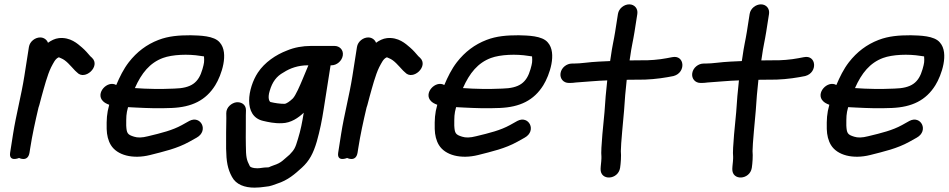

<svg xmlns="http://www.w3.org/2000/svg" viewBox="-20 -711 4358 882"><path d="M40.1 -96 26.6 -10C19.5 35.2 67.6 14.7 67.6 14.7C67.6 14.7 108.4 35.4 115.6 -10L118.4 -28C128.5 -92.5 141.7 -152.4 156.9 -216.9L160.5 -227.9C164.7 -240.7 166.3 -252.8 170.7 -266.5C183.3 -311.3 197.2 -365.6 214.7 -401.7C226.4 -423.6 233.6 -440.2 248.6 -447.2C249.1 -447.3 250 -447.4 251 -447.6C251 -447.6 256.6 -444.9 260.2 -443.5C284.2 -434.2 302.5 -410 325 -386.4C325.2 -386.2 325.7 -385.8 326 -385.5L334 -378.2C369.8 -339 443.3 -406.6 402.8 -445.4L394.9 -452.7C384.7 -464.7 370.8 -480.9 356.5 -493C336.3 -510.2 303.6 -541.1 250.8 -535.9C231.9 -534 214.6 -524.6 200.4 -514.5C196.1 -527 182.8 -539 164.7 -539C141.7 -539 116.9 -521 112.8 -495L91.8 -361C77.9 -272.8 54 -184.2 40.1 -96Z M599.6 -306.4C629.9 -375.1 668.4 -422.5 728.5 -444.7C771.4 -460.6 844.3 -463.6 900.9 -454.2C909.3 -453.2 912.7 -452.8 917.1 -451.9C918.8 -428.1 918.2 -422.1 910 -393.2C892 -330.6 859 -305.9 779.9 -304C717.7 -301.2 657.9 -302.1 599.6 -306.4ZM568.2 -218.8C576.7 -218.1 591 -217.4 603.1 -217C658.1 -214.2 708.9 -212.4 768.9 -215C861.2 -218.8 925.7 -249.9 968.9 -319.5C997.1 -364.9 1032.9 -467 989.7 -515.7C963.9 -547.5 896.9 -547.8 855.7 -549C802 -549 754.4 -545.5 708 -527.6C653.6 -506.7 608.8 -472.9 571.6 -425.1C547.2 -393.4 529.9 -357.8 514 -320.5C473.2 -344 416.1 -281.8 453.6 -245.8C460.6 -239.1 468.1 -234.8 481.7 -229.7C470.2 -189 469.4 -161.6 470 -118.6C470.8 -90 476.8 -65.4 489.2 -44.8C518.1 2.5 590.1 20.9 669.2 1.2C733.5 -15.2 792.9 -28.4 849.4 -59.7L883.4 -78.7C940 -110.3 902.5 -183.2 849.7 -155.5L815.5 -136.4C771.7 -112.3 722.4 -100.2 660.1 -85.2C632.2 -77.9 612 -77.9 596.2 -83C565.5 -92.3 561.7 -98.9 559.8 -134.4C560 -173.6 559.1 -186.3 568.2 -218.8Z M1396.7 -411C1388.6 -392.3 1380.2 -372 1370.5 -348.2C1357.7 -317.4 1338.5 -272.9 1325.5 -259C1311.4 -245.2 1295.1 -234 1286.8 -234C1265.7 -234 1243.1 -237.4 1222.8 -242.3C1218.5 -243.4 1208 -258.3 1218.9 -293.4C1231.1 -335.6 1250.7 -360.5 1281.4 -377.7C1281.8 -377.9 1282.6 -378.4 1283.2 -378.7C1312.1 -397.5 1349.3 -411 1394.6 -411ZM1162.2 62C1140.7 62 1129.6 56.4 1127.6 52.2C1112.3 23.2 1109.9 10.5 1109.4 -43.3C1108.2 -96.6 1110.1 -133.4 1109.3 -181.8L1109.9 -204.4C1110.3 -233.5 1084.6 -243.7 1065 -241C1045.4 -238.2 1018.9 -219.4 1019.4 -190.7L1019.7 -168.2C1018.5 -121.9 1018.7 -83 1018.7 -27.9C1019.7 30.7 1025.6 64.9 1045.5 101.3C1064.3 137.1 1104 151 1149.3 151C1167.1 151 1181.8 149.2 1198.4 146.9C1224.8 145.2 1238.2 137.1 1252.7 132.8C1302.9 116.9 1334.8 88.3 1366.9 59.1C1401.2 27.9 1419.2 -6.4 1435.3 -60.8C1450 -113.3 1458.5 -155.6 1467.3 -212L1498.6 -411H1502.6C1527.4 -411 1550.8 -431.2 1554.7 -456C1558.8 -482 1539.7 -500 1516.6 -500H1408.6C1370.5 -500 1332.2 -493.2 1298.5 -479C1247.5 -459.6 1195.7 -424.8 1164.4 -377.2C1118.7 -307.6 1095.4 -176.7 1189.1 -155.6C1211 -150.5 1240.9 -143.6 1274.4 -145C1316.6 -145.6 1351.3 -170.4 1375.3 -193.2C1368.2 -149.3 1361.6 -114.3 1348.7 -72.6C1336.2 -29.8 1331.7 -23.2 1310.4 -0.7L1279.2 26.3C1268 36 1254.1 43 1237.2 48.4C1212 56.9 1219.8 58 1206.9 58C1188.9 58 1177.3 62 1162.2 62Z M1547.1 -96 1533.6 -10C1526.5 35.2 1574.6 14.7 1574.6 14.7C1574.6 14.7 1615.4 35.4 1622.6 -10L1625.4 -28C1635.5 -92.5 1648.7 -152.4 1663.9 -216.9L1667.5 -227.9C1671.7 -240.7 1673.3 -252.8 1677.7 -266.5C1690.3 -311.3 1704.2 -365.6 1721.7 -401.7C1733.4 -423.6 1740.6 -440.2 1755.6 -447.2C1756.1 -447.3 1757 -447.4 1758 -447.6C1758 -447.6 1763.6 -444.9 1767.2 -443.5C1791.2 -434.2 1809.5 -410 1832 -386.4C1832.2 -386.2 1832.7 -385.8 1833 -385.5L1841 -378.2C1876.8 -339 1950.3 -406.6 1909.8 -445.4L1901.9 -452.7C1891.7 -464.7 1877.8 -480.9 1863.5 -493C1843.3 -510.2 1810.6 -541.1 1757.8 -535.9C1738.9 -534 1721.6 -524.6 1707.4 -514.5C1703.1 -527 1689.8 -539 1671.7 -539C1648.7 -539 1623.9 -521 1619.8 -495L1598.8 -361C1584.9 -272.8 1561 -184.2 1547.1 -96Z M2106.6 -306.4C2136.9 -375.1 2175.4 -422.5 2235.5 -444.7C2278.4 -460.6 2351.3 -463.6 2407.9 -454.2C2416.3 -453.2 2419.7 -452.8 2424.1 -451.9C2425.8 -428.1 2425.2 -422.1 2417 -393.2C2399 -330.6 2366 -305.9 2286.9 -304C2224.7 -301.2 2164.9 -302.1 2106.6 -306.4ZM2075.2 -218.8C2083.7 -218.1 2098 -217.4 2110.1 -217C2165.1 -214.2 2215.9 -212.4 2275.9 -215C2368.2 -218.8 2432.7 -249.9 2475.9 -319.5C2504.1 -364.9 2539.9 -467 2496.7 -515.7C2470.9 -547.5 2403.9 -547.8 2362.7 -549C2309 -549 2261.4 -545.5 2215 -527.6C2160.6 -506.7 2115.8 -472.9 2078.6 -425.1C2054.2 -393.4 2036.9 -357.8 2021 -320.5C1980.2 -344 1923.1 -281.8 1960.6 -245.8C1967.6 -239.1 1975.1 -234.8 1988.7 -229.7C1977.2 -189 1976.4 -161.6 1977 -118.6C1977.8 -90 1983.8 -65.4 1996.2 -44.8C2025.1 2.5 2097.1 20.9 2176.2 1.2C2240.5 -15.2 2299.9 -28.4 2356.4 -59.7L2390.4 -78.7C2447 -110.3 2409.5 -183.2 2356.7 -155.5L2322.5 -136.4C2278.7 -112.3 2229.4 -100.2 2167.1 -85.2C2139.2 -77.9 2119 -77.9 2103.2 -83C2072.5 -92.3 2068.7 -98.9 2066.8 -134.4C2067 -173.6 2066.1 -186.3 2075.2 -218.8Z M2592.9 -330H2599.9C2607.6 -330 2615.3 -330.7 2625.8 -332.1C2672.1 -335 2719.9 -340.2 2769.5 -341.7C2763.8 -293.5 2760.2 -245.2 2756.9 -196C2754.2 -165.4 2738.4 -22.8 2742.8 8.2C2743.6 13.9 2740.7 46.7 2739.8 52C2739.7 52.6 2739.6 53.7 2739.6 54.5L2739 64.8C2737.2 120.9 2819.8 115.9 2828.6 60C2831.8 39.2 2834.2 4.7 2832 -16.8C2831.4 -41.9 2844.2 -172.8 2846.8 -203C2850 -251.2 2853.3 -296.2 2859 -344.5C2875.2 -344.8 2889.9 -345 2906.9 -345C2953 -343.8 3006.4 -349.4 3045.7 -356.4L3072.5 -361.4C3073.1 -361.5 3074.1 -361.8 3074.8 -362C3132.4 -377.7 3125.8 -460.4 3067.9 -448.4L3041.9 -443.5C3009 -437.1 2961.8 -432.8 2921.6 -434C2904.3 -434 2890.4 -433.9 2872.2 -433.5L2875 -451.3C2880.5 -493.8 2888.4 -523.9 2894.7 -564L2907.7 -647C2911.5 -671.3 2894.9 -691 2870.6 -691C2847.6 -691 2822.8 -673 2818.7 -647L2805.7 -564C2799.8 -526.6 2792.1 -497.6 2785.9 -450.7L2782.7 -430.5C2765.6 -429.8 2743.8 -428.6 2730.2 -428C2685.9 -426.1 2650.8 -419 2613.9 -419H2606.9C2583.8 -419 2559.1 -401 2555 -375C2551.1 -350.2 2568.1 -330 2592.9 -330Z M3197.9 -330H3204.9C3212.6 -330 3220.3 -330.7 3230.8 -332.1C3277.1 -335 3324.9 -340.2 3374.5 -341.7C3368.8 -293.5 3365.2 -245.2 3361.9 -196C3359.2 -165.4 3343.4 -22.8 3347.8 8.2C3348.6 13.9 3345.7 46.7 3344.8 52C3344.7 52.6 3344.6 53.7 3344.6 54.5L3344 64.8C3342.2 120.9 3424.8 115.9 3433.6 60C3436.8 39.2 3439.2 4.7 3437 -16.8C3436.4 -41.9 3449.2 -172.8 3451.8 -203C3455 -251.2 3458.3 -296.2 3464 -344.5C3480.2 -344.8 3494.9 -345 3511.9 -345C3558 -343.8 3611.4 -349.4 3650.7 -356.4L3677.5 -361.4C3678.1 -361.5 3679.1 -361.8 3679.8 -362C3737.4 -377.7 3730.8 -460.4 3672.9 -448.4L3646.9 -443.5C3614 -437.1 3566.8 -432.8 3526.6 -434C3509.3 -434 3495.4 -433.9 3477.2 -433.5L3480 -451.3C3485.5 -493.8 3493.4 -523.9 3499.7 -564L3512.7 -647C3516.5 -671.3 3499.9 -691 3475.6 -691C3452.6 -691 3427.8 -673 3423.7 -647L3410.7 -564C3404.8 -526.6 3397.1 -497.6 3390.9 -450.7L3387.7 -430.5C3370.6 -429.8 3348.8 -428.6 3335.2 -428C3290.9 -426.1 3255.8 -419 3218.9 -419H3211.9C3188.8 -419 3164.1 -401 3160 -375C3156.1 -350.2 3173.1 -330 3197.9 -330Z M3907.6 -306.4C3937.9 -375.1 3976.4 -422.5 4036.5 -444.7C4079.4 -460.6 4152.3 -463.6 4208.9 -454.2C4217.3 -453.2 4220.7 -452.8 4225.1 -451.9C4226.8 -428.1 4226.2 -422.1 4218 -393.2C4200 -330.6 4167 -305.9 4087.9 -304C4025.7 -301.2 3965.9 -302.1 3907.6 -306.4ZM3876.2 -218.8C3884.7 -218.1 3899 -217.4 3911.1 -217C3966.1 -214.2 4016.9 -212.4 4076.9 -215C4169.2 -218.8 4233.7 -249.9 4276.9 -319.5C4305.1 -364.9 4340.9 -467 4297.7 -515.7C4271.9 -547.5 4204.9 -547.8 4163.7 -549C4110 -549 4062.4 -545.5 4016 -527.6C3961.6 -506.7 3916.8 -472.9 3879.6 -425.1C3855.2 -393.4 3837.9 -357.8 3822 -320.5C3781.2 -344 3724.1 -281.8 3761.6 -245.8C3768.6 -239.1 3776.1 -234.8 3789.7 -229.7C3778.2 -189 3777.4 -161.6 3778 -118.6C3778.8 -90 3784.8 -65.4 3797.2 -44.8C3826.1 2.5 3898.1 20.9 3977.2 1.2C4041.5 -15.2 4100.9 -28.4 4157.4 -59.7L4191.4 -78.7C4248 -110.3 4210.5 -183.2 4157.7 -155.5L4123.5 -136.4C4079.7 -112.3 4030.4 -100.2 3968.1 -85.2C3940.2 -77.9 3920 -77.9 3904.2 -83C3873.5 -92.3 3869.7 -98.9 3867.8 -134.4C3868 -173.6 3867.1 -186.3 3876.2 -218.8Z"/></svg>

Font: Just Breathe
Style: BdObl3
Weight: 400
Foundry: Cannot Into Space Fonts
Version: Version 0.72